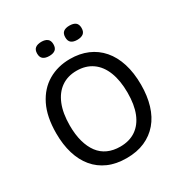

<svg xmlns="http://www.w3.org/2000/svg" viewBox="-195 -993 1094 1152"><g transform="rotate(-30 351.5 -417.5)"><path d="M351 13Q279 13 224.5 -11Q170 -35 133 -79.5Q96 -124 77 -186.5Q58 -249 58 -327Q58 -442 96 -518.5Q134 -595 200.5 -634Q267 -673 352 -673Q419 -673 473 -650Q527 -627 565.5 -582.5Q604 -538 624.5 -473.5Q645 -409 645 -326Q645 -249 626 -186Q607 -123 569.5 -79Q532 -35 477.5 -11Q423 13 351 13ZM352 -66Q416 -66 460.5 -96.5Q505 -127 528 -184.5Q551 -242 551 -325Q551 -409 527.5 -469Q504 -529 459 -560.5Q414 -592 351 -592Q289 -592 244.5 -561Q200 -530 176 -471Q152 -412 152 -327Q152 -264 165.5 -215.5Q179 -167 204 -133.5Q229 -100 266.5 -83Q304 -66 352 -66ZM449 -750Q422 -750 407.5 -761.5Q393 -773 393 -799Q393 -825 407.5 -836.5Q422 -848 449 -848Q477 -848 491.5 -836.5Q506 -825 506 -799Q506 -773 491 -761.5Q476 -750 449 -750ZM255 -750Q228 -750 213 -761.5Q198 -773 198 -799Q198 -825 213 -836.5Q228 -848 255 -848Q281 -848 296 -836.5Q311 -825 311 -799Q311 -773 296.5 -761.5Q282 -750 255 -750Z"/></g></svg>

Font: Bricolage Grotesque 28pt
Style: Regular
Weight: 400
Version: Version 1.001;gftools[0.9.33.dev8+g029e19f]